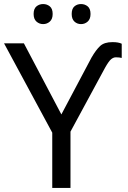

<svg xmlns="http://www.w3.org/2000/svg" viewBox="-20 -928 632 948"><path d="M238 0V-273L0 -714H98L283 -363L432 -644Q454 -682 474.5 -701Q495 -720 535 -720Q551 -720 562 -718Q573 -716 581 -712V-642Q569 -645 552 -645Q540 -645 528.5 -635.5Q517 -626 499 -594L328 -278V0ZM146 -859Q146 -885 160 -896.5Q174 -908 193 -908Q212 -908 226 -896.5Q240 -885 240 -859Q240 -834 226 -821.5Q212 -809 193 -809Q174 -809 160 -821.5Q146 -834 146 -859ZM334 -859Q334 -885 347.5 -896.5Q361 -908 380 -908Q399 -908 413 -896.5Q427 -885 427 -859Q427 -834 413 -821.5Q399 -809 380 -809Q361 -809 347.5 -821.5Q334 -834 334 -859Z"/></svg>

Font: Go Noto Kurrent-Regular
Style: Regular
Weight: 400
Designer: Monotype Design Team
Foundry: Monotype Imaging Inc.
Version: Version 2.012; ttfautohint (v1.8.4.7-5d5b)